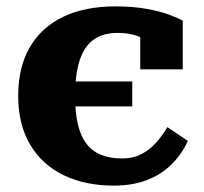

<svg xmlns="http://www.w3.org/2000/svg" viewBox="-20 -570 637 601"><path d="M186 -237V-315H394V-237ZM362 -74Q397 -74 423.5 -88Q450 -102 470 -125Q490 -148 504 -172L568 -129Q549 -87 516.5 -55Q484 -23 439 -6Q394 11 336 11Q247 11 179.5 -21.5Q112 -54 74.5 -117Q37 -180 37 -270Q37 -360 73.5 -422.5Q110 -485 178 -517.5Q246 -550 341 -550Q398 -550 440.5 -542Q483 -534 511 -523.5Q539 -513 552 -505V-353H419V-486Q432 -486 440 -479.5Q448 -473 451.5 -463.5Q455 -454 455 -445Q455 -436 452 -431Q436 -448 410 -457.5Q384 -467 349 -467Q302 -467 272.5 -445.5Q243 -424 229 -380Q215 -336 215 -270Q215 -219 223.5 -182Q232 -145 250 -121Q268 -97 296 -85.5Q324 -74 362 -74Z"/></svg>

Font: Roboto Serif
Style: Bold
Weight: 700
Designer: Greg Gazdowicz
Foundry: Commercial Type
Version: Version 1.008